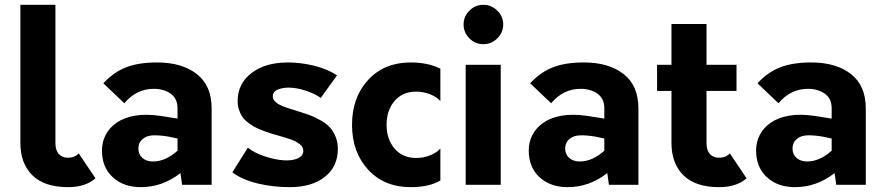

<svg xmlns="http://www.w3.org/2000/svg" viewBox="-20 -770 3684 800"><path d="M264.2 9.8Q165 9.8 115 -39.6Q64.9 -88.9 64.9 -174.8V-750H210.9V-173.8Q210.9 -144 225.1 -128.4Q239.3 -112.8 263.2 -112.8Q291.5 -112.8 308.1 -130.9L377.9 -26.9Q335.4 9.8 264.2 9.8Z M634.8 -509.8Q737.8 -509.8 799.8 -461.7Q861.8 -413.6 861.8 -317.9V0H738.8L731.9 -48.8Q656.7 9.8 566.9 9.8Q494.6 9.8 449.7 -31.7Q404.8 -73.2 404.8 -143.1Q404.8 -178.2 420.2 -208Q435.5 -237.8 466.3 -259Q497.1 -280.3 542.7 -288.1Q588.4 -295.9 648.9 -287.1L719.7 -275.9V-318.8Q719.7 -359.4 691.2 -379.6Q662.6 -399.9 621.1 -399.9Q548.3 -399.9 498 -339.8L410.6 -422.9Q452.6 -468.8 504.9 -489.3Q557.1 -509.8 634.8 -509.8ZM556.6 -150.9Q556.6 -126.5 573.5 -111.8Q590.3 -97.2 617.7 -97.2Q669.4 -97.2 719.7 -142.1V-192.9L679.7 -201.2Q643.1 -207 619.4 -206.1Q595.7 -205.1 581.8 -196Q567.9 -187 562.3 -176Q556.6 -165 556.6 -150.9Z M1187.5 9.8Q1116.2 9.8 1052.2 -5.9Q988.3 -21.5 948.2 -51.8L1012.7 -154.8Q1037.1 -134.3 1080.8 -119.4Q1124.5 -104.5 1161.6 -102.1Q1197.8 -99.6 1220.7 -110.1Q1243.7 -120.6 1243.7 -141.1Q1243.7 -149.4 1240.2 -156.5Q1236.8 -163.6 1228.8 -169.4Q1220.7 -175.3 1213.4 -179.7Q1206.1 -184.1 1191.2 -189.2Q1176.3 -194.3 1167.2 -197Q1158.2 -199.7 1139.6 -205.1Q1118.2 -210.9 1105.5 -215.1Q1092.8 -219.2 1072.8 -226.8Q1052.7 -234.4 1040.3 -241.5Q1027.8 -248.5 1012.9 -259.8Q998 -271 989.7 -283.2Q981.4 -295.4 975.8 -312.5Q970.2 -329.6 970.2 -349.1Q970.2 -421.4 1027.8 -465.6Q1085.4 -509.8 1179.7 -509.8Q1231.9 -509.8 1287.1 -496.6Q1342.3 -483.4 1384.3 -456.1L1316.4 -361.8Q1296.4 -377 1263.4 -388.9Q1230.5 -400.9 1201.7 -403.8Q1168 -407.7 1142.3 -398.7Q1116.7 -389.6 1116.7 -369.1Q1116.7 -363.8 1118.4 -358.6Q1120.1 -353.5 1124.3 -349.1Q1128.4 -344.7 1132.6 -341.3Q1136.7 -337.9 1144 -334.2Q1151.4 -330.6 1157.2 -327.9Q1163.1 -325.2 1173.3 -321.8Q1183.6 -318.4 1190.4 -316.2Q1197.3 -314 1209.5 -310.3Q1221.7 -306.6 1228.5 -304.2Q1255.4 -295.9 1274.4 -288.6Q1293.5 -281.2 1316.4 -268.3Q1339.4 -255.4 1353.8 -240Q1368.2 -224.6 1377.9 -201.4Q1387.7 -178.2 1387.7 -149.9Q1387.7 -75.7 1333.5 -33Q1279.3 9.8 1187.5 9.8Z M1690.9 9.8Q1581.1 9.8 1513.9 -63Q1446.8 -135.7 1446.8 -250Q1446.8 -364.3 1513.9 -437Q1581.1 -509.8 1690.9 -509.8Q1763.2 -509.8 1814.9 -483.9V-349.1Q1798.8 -366.7 1771.5 -377.4Q1744.1 -388.2 1713.9 -388.2Q1657.7 -388.2 1624.3 -349.6Q1590.8 -311 1590.8 -250Q1590.8 -189.5 1624.3 -150.6Q1657.7 -111.8 1713.9 -111.8Q1744.6 -111.8 1771.7 -122.6Q1798.8 -133.3 1814.9 -150.9V-18.1Q1769 9.8 1690.9 9.8Z M1993.7 -585.9Q1960.4 -585.9 1936 -610.1Q1911.6 -634.3 1911.6 -668Q1911.6 -701.7 1936 -725.8Q1960.4 -750 1993.7 -750Q2027.3 -750 2052 -725.8Q2076.7 -701.7 2076.7 -668Q2076.7 -634.3 2052 -610.1Q2027.3 -585.9 1993.7 -585.9ZM1920.4 0V-500H2066.4V0Z M2413.1 -509.8Q2516.1 -509.8 2578.1 -461.7Q2640.1 -413.6 2640.1 -317.9V0H2517.1L2510.3 -48.8Q2435.1 9.8 2345.2 9.8Q2272.9 9.8 2228 -31.7Q2183.1 -73.2 2183.1 -143.1Q2183.1 -178.2 2198.5 -208Q2213.9 -237.8 2244.6 -259Q2275.4 -280.3 2321 -288.1Q2366.7 -295.9 2427.2 -287.1L2498 -275.9V-318.8Q2498 -359.4 2469.5 -379.6Q2440.9 -399.9 2399.4 -399.9Q2326.7 -399.9 2276.4 -339.8L2189 -422.9Q2231 -468.8 2283.2 -489.3Q2335.4 -509.8 2413.1 -509.8ZM2335 -150.9Q2335 -126.5 2351.8 -111.8Q2368.7 -97.2 2396 -97.2Q2447.8 -97.2 2498 -142.1V-192.9L2458 -201.2Q2421.4 -207 2397.7 -206.1Q2374 -205.1 2360.1 -196Q2346.2 -187 2340.6 -176Q2335 -165 2335 -150.9Z M3021 -130.9 3090.8 -26.9Q3048.3 9.8 2976.6 9.8Q2877.4 9.8 2827.6 -39.6Q2777.8 -88.9 2777.8 -174.8V-391.1H2717.8V-500H2777.8V-669.9H2923.8V-500H3048.8V-391.1H2923.8V-173.8Q2923.8 -144 2937.7 -128.4Q2951.7 -112.8 2975.6 -112.8Q3004.4 -112.8 3021 -130.9Z M3360.4 -509.8Q3463.4 -509.8 3525.4 -461.7Q3587.4 -413.6 3587.4 -317.9V0H3464.4L3457.5 -48.8Q3382.3 9.8 3292.5 9.8Q3220.2 9.8 3175.3 -31.7Q3130.4 -73.2 3130.4 -143.1Q3130.4 -178.2 3145.8 -208Q3161.1 -237.8 3191.9 -259Q3222.7 -280.3 3268.3 -288.1Q3314 -295.9 3374.5 -287.1L3445.3 -275.9V-318.8Q3445.3 -359.4 3416.7 -379.6Q3388.2 -399.9 3346.7 -399.9Q3273.9 -399.9 3223.6 -339.8L3136.2 -422.9Q3178.2 -468.8 3230.5 -489.3Q3282.7 -509.8 3360.4 -509.8ZM3282.2 -150.9Q3282.2 -126.5 3299.1 -111.8Q3315.9 -97.2 3343.3 -97.2Q3395 -97.2 3445.3 -142.1V-192.9L3405.3 -201.2Q3368.7 -207 3345 -206.1Q3321.3 -205.1 3307.4 -196Q3293.5 -187 3287.8 -176Q3282.2 -165 3282.2 -150.9Z"/></svg>

Font: Orkney
Style: Bold
Weight: 700
Designer: Samuel Oakes and Alfredo Marco Pradil
Foundry: Alfredo Marco Pradil
Version: 1.0